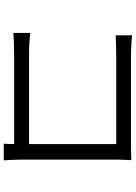

<svg xmlns="http://www.w3.org/2000/svg" viewBox="132 -858 735 1040"><g transform="rotate(90 500.0 -338.5)"><path d="M849 9C848 -7 845 -52 845 -88V-604C845 -628 847 -659 848 -682C828 -681 798 -680 774 -680H281C249 -680 205 -682 172 -686V-597C195 -598 245 -600 282 -600H761V-128H270C228 -128 185 -131 159 -134V-43C186 -45 231 -47 272 -47H761C760 -23 760 -2 759 9Z"/></g></svg>

Font: Noto Sans T Chinese Regular
Style: Regular
Weight: 400
Designer: Ryoko NISHIZUKA (kana & ideographs); Paul D. Hunt (Latin, Greek & Cyrillic); Wenlong ZHANG (bopomofo); Sandoll Communica
Foundry: Adobe Systems Incorporated
Version: Version 1.000;PS 1;hotconv 1.0.78;makeotf.lib2.5.61930